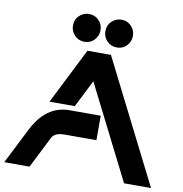

<svg xmlns="http://www.w3.org/2000/svg" viewBox="-99 -1047 1088 1140"><g transform="rotate(10 445.0 -477.0)"><path d="M2.4 0 110.4 -213.9Q189.5 -371.1 331.1 -371.1H518.6V-223.6H327.6Q267.6 -223.6 251 -190.9L154.8 0ZM887.2 0H724.6L439.9 -564.9L356.9 -400.4H204.6L374 -737.3H515.6ZM541.5 -954.1Q576.7 -954.1 600.6 -929.7Q624.5 -905.3 624.5 -870.1Q624.5 -835.4 600.1 -810.5Q577.1 -786.6 542 -786.6Q506.3 -786.6 482.4 -811.3Q458.5 -835.9 458.5 -870.1Q458.5 -906.7 482.4 -929.7Q507.8 -954.1 541.5 -954.1ZM346.2 -954.1Q381.3 -954.1 405.3 -929.7Q429.2 -905.3 429.2 -870.1Q429.2 -835.4 404.8 -810.5Q381.8 -786.6 346.7 -786.6Q311 -786.6 287.1 -811.3Q263.2 -835.9 263.2 -870.1Q263.2 -906.7 287.1 -929.7Q312.5 -954.1 346.2 -954.1Z"/></g></svg>

Font: Newest Shape
Style: Bold
Weight: 700
Designer: Wojciech Kalinowski "wmk69" (wmk69@o2.pl)
Foundry: Wojciech Kalinowski "wmk69" (wmk69@o2.pl)
Version: Version 1.0.0; 2022-02-24